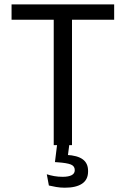

<svg xmlns="http://www.w3.org/2000/svg" viewBox="-20 -659 571 872"><path d="M224 0V-625.5H307V0ZM32.5 -569.5V-639H498.5V-569.5ZM295.5 -7.5 285.5 68.5 251 44.5Q258 44.5 266.2 44.2Q274.5 44 282.5 44.5Q332 47 356 64.8Q380 82.5 380 117V119.5Q380 157 352.8 175.2Q325.5 193.5 274.5 193.5Q254 193.5 235 190.2Q216 187 202 183.5L192.5 132.5Q208 137.5 226.2 140.8Q244.5 144 264.5 144Q291.5 144 305.5 136.5Q319.5 129 319.5 114.5V113Q319.5 95.5 302 88.2Q284.5 81 241 78Q236.5 77.5 233.8 77.5Q231 77.5 229.5 77.5L240 -7.5Z"/></svg>

Font: Anek Latin Medium
Style: Regular
Weight: 400
Version: Version 1.003